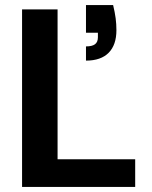

<svg xmlns="http://www.w3.org/2000/svg" viewBox="-20 -737 600 757"><path d="M67 0V-700H207V-109H513V0ZM319 -498V-554Q343 -554 354.5 -562.5Q366 -571 366 -590V-608H319V-717H426Q433 -688 436 -665Q439 -642 439 -618Q439 -560 408.5 -529Q378 -498 319 -498Z"/></svg>

Font: DM Sans 18pt ExtraBold
Style: Regular
Weight: 800
Designer: Colophon Foundry, Jonny Pinhorn
Foundry: Colophon Foundry
Version: Version 4.004;gftools[0.9.30]